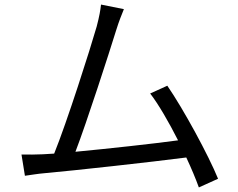

<svg xmlns="http://www.w3.org/2000/svg" viewBox="-20 -786 1040 840"><path d="M167 -111C138 -110 104 -109 74 -110L89 -17C118 -21 147 -26 172 -28C306 -40 641 -77 795 -97C818 -48 837 -2 850 34L934 -4C892 -107 783 -308 712 -411L637 -377C674 -329 719 -251 759 -172C649 -157 457 -136 310 -122C360 -252 459 -559 488 -653C501 -695 512 -721 522 -746L422 -766C419 -740 415 -716 403 -670C375 -572 273 -252 217 -114Z"/></svg>

Font: Noto Sans KR
Style: Regular
Weight: 400
Designer: Ryoko NISHIZUKA 西塚涼子 (kana, bopomofo & ideographs); Paul D. Hunt (Latin, Greek & Cyrillic); Sandoll Communications 산돌커뮤니
Foundry: Adobe
Version: Version 2.004;hotconv 1.0.118;makeotfexe 2.5.65603